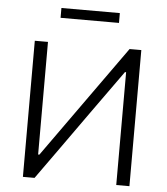

<svg xmlns="http://www.w3.org/2000/svg" viewBox="-59 -949 874 1002"><g transform="rotate(5 377.5 -448.0)"><path d="M98.5 0V-713H167.5V-123H174L339.5 -355Q400.5 -440 464 -529.5Q527.5 -618.5 595 -713H656.5V0H587.5V-591H581.5L415.5 -359Q340.5 -254 278.5 -166.5Q216 -79 159.5 0ZM222 -844V-895.5H528V-844Z"/></g></svg>

Font: Heraclito Light
Style: Regular
Weight: 300
Designer: Kostas Bartsokas (font) & Cristiano Sobral (main changes)
Foundry: Kostas Bartsokas (font) & Cristiano Sobral (main changes)
Version: Version 1.00;July 8, 2020;FontCreator 13.0.0.2655 64-bit